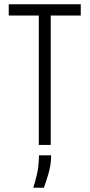

<svg xmlns="http://www.w3.org/2000/svg" viewBox="-20 -680 420 901"><path d="M162 0V-660H218V0ZM21 -607V-660H359V-607ZM136 201Q155 140 159 107Q163 74 163 49H220Q220 92 207.5 134.5Q195 177 186 201Z"/></svg>

Font: Bricolage Grotesque Condensed ExtraLight
Style: Regular
Weight: 250
Width: 3
Designer: Mathieu Triay
Foundry: Atelier Triay
Version: Version 1.000;gftools[0.9.30]